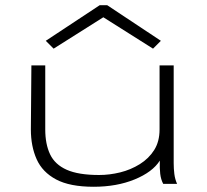

<svg xmlns="http://www.w3.org/2000/svg" viewBox="-20 -703 790 734"><path d="M338 11Q247 11 194.5 -17Q142 -45 120 -94.5Q98 -144 98 -208L100 -453H153V-208Q153 -152 171.5 -113Q190 -74 235 -54Q280 -34 359 -34Q399 -34 439.5 -44Q480 -54 514.5 -75.5Q549 -97 569.5 -129.5Q590 -162 590 -208V-453H644V-79Q644 -58 646.5 -38Q649 -18 657 0H604Q595 -17 592.5 -38.5Q590 -60 591 -89Q563 -45 494.5 -17Q426 11 338 11ZM185 -517 155 -547 361 -683H390L595 -547L565 -517L375 -637Z"/></svg>

Font: Inconsolata ExtraExpanded Light
Style: Regular
Weight: 300
Width: 8
Monospace: yes
Designer: Raph Levien, Cyreal, Brenton Simpson
Foundry: Raph Levien, Cyreal, Google
Version: Version 3.001; ttfautohint (v1.8.2.53-6de2)